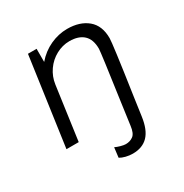

<svg xmlns="http://www.w3.org/2000/svg" viewBox="-164 -649 922 963"><g transform="rotate(-30 296.5 -167.5)"><path d="M125 -511H175V-435Q211 -477 259 -499Q307 -521 357 -521Q430 -521 474.5 -484Q519 -447 519 -374Q519 -360 509 -284Q499 -208 476 -52L462 47Q452 119 419.5 152.5Q387 186 331 186Q311 186 291 181Q271 176 258 168L265 111Q277 117 295 122Q313 127 324 127Q349 127 367 113.5Q385 100 390 60L406 -56Q446 -337 446 -355Q446 -409 417.5 -435.5Q389 -462 336 -462Q296 -462 259 -442Q222 -422 197.5 -387Q173 -352 167 -309L124 0H53Z"/></g></svg>

Font: Chivo Light Italic
Style: Regular
Weight: 300
Italic angle: -8.05°
Designer: Hector Gatti
Foundry: Omnibus-Type
Version: Version 1.007